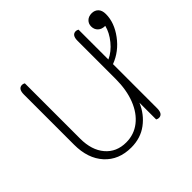

<svg xmlns="http://www.w3.org/2000/svg" viewBox="-134 -668 827 827"><g transform="rotate(-45 279.5 -255.0)"><path d="M428 -300V-31Q428 4 404 4Q398 4 391 0V-102Q370 -52 328.5 -21Q287 10 230 10Q154 10 109 -39.5Q64 -89 64 -173V-479Q64 -514 88 -514Q94 -514 101 -510V-173Q101 -103 136 -62Q171 -21 230 -21Q278 -21 314.5 -49.5Q351 -78 371 -129Q391 -180 391 -247V-479Q391 -514 415 -514Q421 -514 428 -510V-328Q461 -343 487 -375Q513 -407 521 -440Q500 -440 488 -451.5Q476 -463 476 -481Q476 -498 487.5 -509Q499 -520 518 -520Q536 -520 547.5 -508.5Q559 -497 559 -474Q559 -422 521.5 -371.5Q484 -321 428 -300Z"/></g></svg>

Font: Thasadith
Style: Regular
Weight: 400
Designer: Cadson Demak Co.,Ltd.
Foundry: Cadson Demak Co.,Ltd.
Version: Version 1.000; ttfautohint (v1.6)